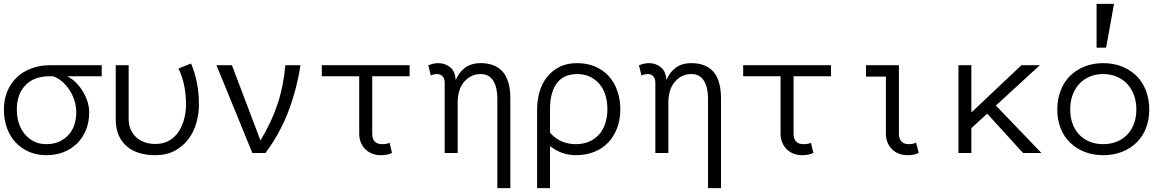

<svg xmlns="http://www.w3.org/2000/svg" viewBox="-30 -793 6055 995"><path d="M316.9 -397.9Q337.9 -389.2 358.4 -370.1Q378.9 -351.1 395.5 -325.4Q412.1 -299.8 422.1 -270.5Q432.1 -241.2 432.1 -210.9Q432.1 -161.1 416 -120.6Q399.9 -80.1 370.4 -50.5Q340.8 -21 300.3 -4.9Q259.8 11.2 210.9 11.2Q161.1 11.2 120.6 -6.3Q80.1 -23.9 51 -54.9Q22 -85.9 6.1 -129.4Q-9.8 -172.9 -9.8 -226.1Q-9.8 -277.8 8.1 -320.3Q25.9 -362.8 57.9 -392.8Q89.8 -422.9 134 -439Q178.2 -455.1 230 -455.1H497.1V-397.9ZM229 -397.9Q146 -397.9 101.6 -351.1Q57.1 -304.2 57.1 -226.1Q57.1 -188 67.6 -155Q78.1 -122.1 98.1 -98.1Q118.2 -74.2 146 -60.1Q173.8 -45.9 210 -45.9Q246.1 -45.9 274.7 -58.3Q303.2 -70.8 323.7 -92.3Q344.2 -113.8 354.7 -144.3Q365.2 -174.8 365.2 -210.9Q365.2 -240.2 356.7 -269Q348.1 -297.9 332 -323.5Q315.9 -349.1 293.9 -368.7Q272 -388.2 244.1 -397.9Z M773.9 11.2Q728 11.2 690.4 -0.5Q652.8 -12.2 626 -35.6Q599.1 -59.1 584.5 -93.5Q569.8 -127.9 569.8 -174.8V-455.1H636.7V-174.8Q636.7 -145 647.7 -121.1Q658.7 -97.2 677.2 -80.6Q695.8 -64 720.9 -55.4Q746.1 -46.9 773.9 -46.9Q818.8 -46.9 849.4 -65.9Q879.9 -85 898.4 -115Q917 -145 925.5 -180.9Q934.1 -216.8 934.1 -250Q934.1 -300.8 925 -346.9Q916 -393.1 895 -438L960 -463.9Q980 -417 990.5 -363.5Q1001 -310.1 1001 -250Q1001 -204.1 988 -157.5Q975.1 -110.8 947.5 -73.5Q919.9 -36.1 877 -12.5Q834 11.2 773.9 11.2Z M1526.9 -455.1Q1509.8 -337.9 1466.3 -220.9Q1422.9 -104 1345.7 0H1277.8L1091.8 -455.1H1171.9L1319.8 -64.9Q1377.9 -161.1 1408.9 -255.1Q1439.9 -349.1 1448.7 -455.1Z M1831.5 -397.9H1637.7V-455.1H2092.8V-397.9H1898.9V-101.1Q1898.9 -45.9 1950.7 -45.9Q1964.8 -45.9 1973.4 -47.9Q1981.9 -49.8 1988.8 -53.2L2001.5 -1Q1981.9 11.2 1941.9 11.2Q1919.9 11.2 1899.9 3.7Q1879.9 -3.9 1864.7 -18.1Q1849.6 -32.2 1840.6 -53.2Q1831.5 -74.2 1831.5 -101.1Z M2331.5 -377.9Q2346.7 -416 2378.7 -440.9Q2410.6 -465.8 2461.4 -465.8Q2536.6 -465.8 2575.7 -420.9Q2614.7 -376 2614.7 -282.2V182.1H2547.4V-282.2Q2547.4 -338.9 2526.4 -374Q2505.4 -409.2 2461.4 -409.2Q2410.6 -409.2 2376.2 -370.1Q2341.8 -331.1 2341.8 -259.8V0H2274.4V-365.2Q2274.4 -386.2 2263.4 -397.7Q2252.4 -409.2 2235.4 -409.2Q2218.8 -409.2 2202.6 -401.9L2189.5 -454.1Q2199.7 -459 2213.6 -462.4Q2227.5 -465.8 2241.7 -465.8Q2276.4 -465.8 2303 -444.3Q2329.6 -422.9 2331.5 -377.9Z M3184.6 -227.1Q3184.6 -173.8 3168.5 -130.4Q3152.3 -86.9 3122.8 -55.4Q3093.3 -23.9 3050.3 -6.3Q3007.3 11.2 2953.6 11.2Q2880.4 11.2 2820.3 -36.1V182.1H2753.4V-227.1Q2753.4 -272 2765.4 -314.9Q2777.3 -357.9 2803 -391.4Q2828.6 -424.8 2867.4 -445.3Q2906.2 -465.8 2960.4 -465.8Q3011.7 -465.8 3053.2 -448.5Q3094.7 -431.2 3124 -399.2Q3153.3 -367.2 3168.9 -323Q3184.6 -278.8 3184.6 -227.1ZM3117.7 -227.1Q3117.7 -266.1 3107.7 -299.1Q3097.7 -332 3077.6 -356.4Q3057.6 -380.9 3028.1 -395Q2998.5 -409.2 2960.4 -409.2Q2930.7 -409.2 2904.5 -399.2Q2878.4 -389.2 2859.9 -367.2Q2841.3 -345.2 2830.8 -310.5Q2820.3 -275.9 2820.3 -227.1V-105Q2849.6 -73.2 2882.6 -59.6Q2915.5 -45.9 2953.6 -45.9Q2994.6 -45.9 3025.1 -60.1Q3055.7 -74.2 3076.2 -98.1Q3096.7 -122.1 3107.2 -155Q3117.7 -188 3117.7 -227.1Z M3423.3 -377.9Q3438.5 -416 3470.5 -440.9Q3502.4 -465.8 3553.2 -465.8Q3628.4 -465.8 3667.5 -420.9Q3706.5 -376 3706.5 -282.2V182.1H3639.2V-282.2Q3639.2 -338.9 3618.2 -374Q3597.2 -409.2 3553.2 -409.2Q3502.4 -409.2 3468 -370.1Q3433.6 -331.1 3433.6 -259.8V0H3366.2V-365.2Q3366.2 -386.2 3355.2 -397.7Q3344.2 -409.2 3327.1 -409.2Q3310.5 -409.2 3294.4 -401.9L3281.2 -454.1Q3291.5 -459 3305.4 -462.4Q3319.3 -465.8 3333.5 -465.8Q3368.2 -465.8 3394.8 -444.3Q3421.4 -422.9 3423.3 -377.9Z M4015.1 -397.9H3821.3V-455.1H4276.4V-397.9H4082.5V-101.1Q4082.5 -45.9 4134.3 -45.9Q4148.4 -45.9 4157 -47.9Q4165.5 -49.8 4172.4 -53.2L4185.1 -1Q4165.5 11.2 4125.5 11.2Q4103.5 11.2 4083.5 3.7Q4063.5 -3.9 4048.3 -18.1Q4033.2 -32.2 4024.2 -53.2Q4015.1 -74.2 4015.1 -101.1Z M4731 -1Q4720.2 4.9 4706.3 8.1Q4692.4 11.2 4671.4 11.2Q4649.4 11.2 4629.4 3.7Q4609.4 -3.9 4594.2 -18.1Q4579.1 -32.2 4570.1 -53.2Q4561 -74.2 4561 -101.1V-396H4458V-455.1H4628.4V-101.1Q4628.4 -45.9 4680.2 -45.9Q4704.1 -45.9 4717.3 -54.2Z M5367.2 0H5272L5085.9 -204.1L5003.9 -128.9V0H4937V-455.1H5003.9V-210L5263.2 -455.1H5358.9L5130.9 -246.1Z M5925.8 -226.1Q5925.8 -172.9 5908.9 -129.4Q5892.1 -85.9 5860.6 -54.9Q5829.1 -23.9 5785.2 -6.3Q5741.2 11.2 5687 11.2Q5633.8 11.2 5589.8 -6.3Q5545.9 -23.9 5514.4 -54.9Q5482.9 -85.9 5466.1 -129.4Q5449.2 -172.9 5449.2 -226.1Q5449.2 -277.8 5466.1 -322.5Q5482.9 -367.2 5514.4 -398.7Q5545.9 -430.2 5589.8 -448Q5633.8 -465.8 5687 -465.8Q5741.2 -465.8 5785.2 -448Q5829.1 -430.2 5860.6 -398.7Q5892.1 -367.2 5908.9 -322.5Q5925.8 -277.8 5925.8 -226.1ZM5858.9 -226.1Q5858.9 -265.1 5847.4 -298.1Q5835.9 -331.1 5813.5 -356Q5791 -380.9 5759 -395Q5727.1 -409.2 5687 -409.2Q5647 -409.2 5615 -395Q5583 -380.9 5561 -356Q5539.1 -331.1 5527.6 -298.1Q5516.1 -265.1 5516.1 -226.1Q5516.1 -187 5527.6 -154.1Q5539.1 -121.1 5561 -97.2Q5583 -73.2 5615 -59.6Q5647 -45.9 5687 -45.9Q5727.1 -45.9 5759 -59.6Q5791 -73.2 5813.5 -97.2Q5835.9 -121.1 5847.4 -154.1Q5858.9 -187 5858.9 -226.1ZM5743.2 -772.9 5702.1 -545.9H5652.8V-772.9Z"/></svg>

Font: Anonymous Pro
Style: Regular
Weight: 400
Monospace: yes
Designer: Mark Simonson
Version: Version 1.003